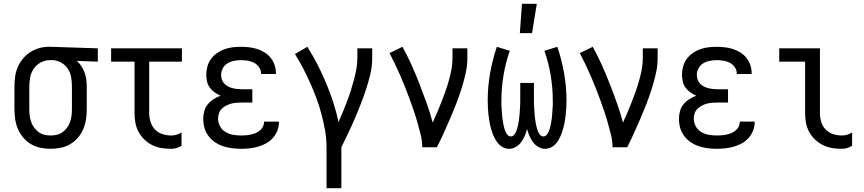

<svg xmlns="http://www.w3.org/2000/svg" viewBox="-20 -774 4540 1009"><path d="M246 8Q219 8 192.5 2.5Q166 -3 143 -16.5Q120 -30 102.5 -50.5Q85 -71 74.5 -95.5Q64 -120 60 -146.5Q56 -173 56 -200V-320Q56 -346 59.5 -371.5Q63 -397 73 -420.5Q83 -444 99.5 -464.5Q116 -485 137.5 -499Q159 -513 184 -520.5Q209 -528 235 -528H250L494 -520V-450L384 -454Q398 -441 408 -425.5Q418 -410 424.5 -392.5Q431 -375 433.5 -356.5Q436 -338 436 -320V-200Q436 -173 432 -146.5Q428 -120 417.5 -95.5Q407 -71 389.5 -50.5Q372 -30 349 -16.5Q326 -3 299.5 2.5Q273 8 246 8ZM246 -62Q263 -62 279.5 -66Q296 -70 309.5 -80Q323 -90 333 -104Q343 -118 348.5 -134Q354 -150 356 -166.5Q358 -183 358 -200V-320Q358 -344 354 -367.5Q350 -391 337.5 -411Q325 -431 304 -443.5Q283 -456 259 -458H242Q217 -458 194.5 -446Q172 -434 158 -414Q144 -394 139 -369.5Q134 -345 134 -320V-200Q134 -183 136 -166.5Q138 -150 143.5 -134Q149 -118 159 -104Q169 -90 182.5 -80Q196 -70 212.5 -66Q229 -62 246 -62Z M879 8Q854 8 828.5 4Q803 0 780 -11.5Q757 -23 738.5 -41Q720 -59 708 -81.5Q696 -104 691.5 -129Q687 -154 687 -180V-450H564V-520H936V-450H764V-180Q764 -157 771 -134Q778 -111 794 -94Q810 -77 833 -69.5Q856 -62 879 -62Q894 -62 908 -66Q922 -70 934 -78V-8Q922 0 908 4Q894 8 879 8Z M1247 8Q1223 8 1199.5 5Q1176 2 1153 -5.5Q1130 -13 1110 -26.5Q1090 -40 1075.5 -59.5Q1061 -79 1054.5 -102Q1048 -125 1048 -149Q1048 -170 1053.5 -190Q1059 -210 1072 -226Q1085 -242 1102.5 -253Q1120 -264 1139 -271Q1123 -278 1108 -288.5Q1093 -299 1082.5 -313.5Q1072 -328 1068 -345.5Q1064 -363 1064 -381Q1064 -403 1070 -425Q1076 -447 1089 -464.5Q1102 -482 1120.5 -495Q1139 -508 1160 -515.5Q1181 -523 1203 -525.5Q1225 -528 1247 -528Q1268 -528 1289.5 -525.5Q1311 -523 1331.5 -516.5Q1352 -510 1370.5 -498.5Q1389 -487 1402.5 -470Q1416 -453 1423 -432.5Q1430 -412 1430 -390V-385H1352V-388Q1352 -405 1341.5 -420.5Q1331 -436 1315.5 -444Q1300 -452 1282.5 -455Q1265 -458 1247 -458Q1229 -458 1210.5 -454.5Q1192 -451 1176 -441.5Q1160 -432 1151 -415.5Q1142 -399 1142 -380Q1142 -368 1146 -356Q1150 -344 1158.5 -335Q1167 -326 1178 -320Q1189 -314 1201 -311Q1213 -308 1225.5 -306.5Q1238 -305 1250 -305H1306V-235H1250Q1236 -235 1222 -234Q1208 -233 1194 -229Q1180 -225 1167.5 -218.5Q1155 -212 1145 -202Q1135 -192 1130.5 -178.5Q1126 -165 1126 -150Q1126 -129 1136.5 -110Q1147 -91 1165.5 -80Q1184 -69 1205 -65.5Q1226 -62 1247 -62Q1260 -62 1273 -63Q1286 -64 1299 -67Q1312 -70 1324 -75Q1336 -80 1346 -88.5Q1356 -97 1362 -109Q1368 -121 1368 -134V-135H1446V-132Q1446 -109 1437.5 -87.5Q1429 -66 1414 -49Q1399 -32 1379 -21Q1359 -10 1337 -3.5Q1315 3 1292.5 5.5Q1270 8 1247 8Z M1696 215V0Q1696 -44 1688.5 -87Q1681 -130 1670 -172Q1659 -214 1644 -255Q1629 -296 1611 -336Q1593 -376 1573 -415Q1553 -454 1530 -490L1595 -528Q1624 -483 1648.5 -435Q1673 -387 1694 -337Q1715 -287 1731.5 -236Q1748 -185 1759 -132Q1771 -159 1782 -186Q1793 -213 1803.5 -240.5Q1814 -268 1823 -296Q1832 -324 1839.5 -352.5Q1847 -381 1852.5 -410Q1858 -439 1858 -468V-520H1936V-468Q1936 -426 1926.5 -385.5Q1917 -345 1904 -305.5Q1891 -266 1876 -227.5Q1861 -189 1844.5 -150.5Q1828 -112 1810 -74.5Q1792 -37 1774 0V215Z M2199 0Q2199 -33 2191 -65Q2183 -97 2174 -129Q2165 -161 2154.5 -192Q2144 -223 2132.5 -254Q2121 -285 2109 -315.5Q2097 -346 2084 -376Q2071 -406 2056.5 -436Q2042 -466 2027 -495L2095 -528Q2121 -481 2143 -432Q2165 -383 2184.5 -333Q2204 -283 2222 -232.5Q2240 -182 2254 -130Q2266 -157 2278 -184.5Q2290 -212 2300.5 -239.5Q2311 -267 2321 -295Q2331 -323 2339 -351.5Q2347 -380 2352.5 -409Q2358 -438 2358 -468V-520H2436V-468Q2436 -427 2426.5 -386Q2417 -345 2404.5 -305.5Q2392 -266 2377 -227.5Q2362 -189 2345.5 -151Q2329 -113 2312 -75Q2295 -37 2276 0Z M2655 8Q2636 8 2619.5 -2Q2603 -12 2592 -27.5Q2581 -43 2573.5 -60.5Q2566 -78 2561 -96Q2556 -114 2552.5 -133Q2549 -152 2547 -171Q2545 -190 2544 -208.5Q2543 -227 2543 -246Q2543 -318 2555.5 -389Q2568 -460 2591 -528L2659 -507Q2637 -444 2626 -378Q2615 -312 2615 -246Q2615 -235 2615 -225Q2615 -215 2616 -204.5Q2617 -194 2617.5 -184Q2618 -174 2619 -164Q2620 -154 2621.5 -143.5Q2623 -133 2625 -123Q2627 -113 2629.5 -103Q2632 -93 2636 -83.5Q2640 -74 2647 -65.5Q2654 -57 2664 -57Q2674 -57 2680.5 -64Q2687 -71 2691 -79.5Q2695 -88 2697.5 -97Q2700 -106 2702 -114.5Q2704 -123 2705.5 -132Q2707 -141 2708 -150.5Q2709 -160 2710 -169Q2711 -178 2711.5 -187Q2712 -196 2712.5 -205Q2713 -214 2713.5 -223.5Q2714 -233 2714 -242Q2714 -251 2714 -260V-338H2786V-260Q2786 -251 2786 -242Q2786 -233 2786.5 -223.5Q2787 -214 2787.5 -205Q2788 -196 2788.5 -187Q2789 -178 2790 -169Q2791 -160 2792 -150.5Q2793 -141 2794.5 -132Q2796 -123 2798 -114.5Q2800 -106 2802.5 -97Q2805 -88 2809 -79.5Q2813 -71 2819.5 -64Q2826 -57 2836 -57Q2846 -57 2853 -65.5Q2860 -74 2864 -83.5Q2868 -93 2870.5 -103Q2873 -113 2875 -123Q2877 -133 2878.5 -143.5Q2880 -154 2881 -164Q2882 -174 2882.5 -184Q2883 -194 2884 -204.5Q2885 -215 2885 -225Q2885 -235 2885 -246Q2885 -312 2874 -378Q2863 -444 2841 -507L2909 -528Q2932 -460 2944.5 -389Q2957 -318 2957 -246Q2957 -227 2956 -208.5Q2955 -190 2953 -171Q2951 -152 2947.5 -133Q2944 -114 2939 -96Q2934 -78 2926.5 -60.5Q2919 -43 2908 -27.5Q2897 -12 2880.5 -2Q2864 8 2845 8Q2826 8 2809 -2Q2792 -12 2781 -27Q2770 -42 2762.5 -59.5Q2755 -77 2750 -96Q2745 -77 2737.5 -59.5Q2730 -42 2719 -27Q2708 -12 2691 -2Q2674 8 2655 8ZM2712 -600 2723 -754H2801L2776 -600Z M3199 0Q3199 -33 3191 -65Q3183 -97 3174 -129Q3165 -161 3154.5 -192Q3144 -223 3132.5 -254Q3121 -285 3109 -315.5Q3097 -346 3084 -376Q3071 -406 3056.5 -436Q3042 -466 3027 -495L3095 -528Q3121 -481 3143 -432Q3165 -383 3184.5 -333Q3204 -283 3222 -232.5Q3240 -182 3254 -130Q3266 -157 3278 -184.5Q3290 -212 3300.5 -239.5Q3311 -267 3321 -295Q3331 -323 3339 -351.5Q3347 -380 3352.5 -409Q3358 -438 3358 -468V-520H3436V-468Q3436 -427 3426.5 -386Q3417 -345 3404.5 -305.5Q3392 -266 3377 -227.5Q3362 -189 3345.5 -151Q3329 -113 3312 -75Q3295 -37 3276 0Z M3747 8Q3723 8 3699.5 5Q3676 2 3653 -5.5Q3630 -13 3610 -26.5Q3590 -40 3575.5 -59.5Q3561 -79 3554.5 -102Q3548 -125 3548 -149Q3548 -170 3553.5 -190Q3559 -210 3572 -226Q3585 -242 3602.5 -253Q3620 -264 3639 -271Q3623 -278 3608 -288.5Q3593 -299 3582.5 -313.5Q3572 -328 3568 -345.5Q3564 -363 3564 -381Q3564 -403 3570 -425Q3576 -447 3589 -464.5Q3602 -482 3620.5 -495Q3639 -508 3660 -515.5Q3681 -523 3703 -525.5Q3725 -528 3747 -528Q3768 -528 3789.5 -525.5Q3811 -523 3831.5 -516.5Q3852 -510 3870.5 -498.5Q3889 -487 3902.5 -470Q3916 -453 3923 -432.5Q3930 -412 3930 -390V-385H3852V-388Q3852 -405 3841.5 -420.5Q3831 -436 3815.5 -444Q3800 -452 3782.5 -455Q3765 -458 3747 -458Q3729 -458 3710.5 -454.5Q3692 -451 3676 -441.5Q3660 -432 3651 -415.5Q3642 -399 3642 -380Q3642 -368 3646 -356Q3650 -344 3658.5 -335Q3667 -326 3678 -320Q3689 -314 3701 -311Q3713 -308 3725.5 -306.5Q3738 -305 3750 -305H3806V-235H3750Q3736 -235 3722 -234Q3708 -233 3694 -229Q3680 -225 3667.5 -218.5Q3655 -212 3645 -202Q3635 -192 3630.5 -178.5Q3626 -165 3626 -150Q3626 -129 3636.5 -110Q3647 -91 3665.5 -80Q3684 -69 3705 -65.5Q3726 -62 3747 -62Q3760 -62 3773 -63Q3786 -64 3799 -67Q3812 -70 3824 -75Q3836 -80 3846 -88.5Q3856 -97 3862 -109Q3868 -121 3868 -134V-135H3946V-132Q3946 -109 3937.5 -87.5Q3929 -66 3914 -49Q3899 -32 3879 -21Q3859 -10 3837 -3.5Q3815 3 3792.5 5.5Q3770 8 3747 8Z M4404 8Q4378 8 4353 4Q4328 0 4305 -11.5Q4282 -23 4263 -41Q4244 -59 4232 -81.5Q4220 -104 4215.5 -129Q4211 -154 4211 -180V-450H4075V-520H4289V-180Q4289 -157 4295.5 -134Q4302 -111 4318.5 -94Q4335 -77 4357.5 -69.5Q4380 -62 4404 -62Q4418 -62 4432 -66Q4446 -70 4458 -78V-8Q4446 0 4432 4Q4418 8 4404 8Z"/></svg>

Font: Iosevka Term Curly
Style: Regular
Weight: 400
Designer: Belleve Invis
Foundry: Belleve Invis
Version: Version 32.3.0